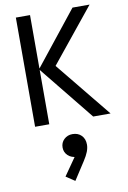

<svg xmlns="http://www.w3.org/2000/svg" viewBox="-115 -783 829 1240"><g transform="rotate(-10 300.0 -163.0)"><path d="M461 0 170.5 -359.5V-362.5L451.5 -716H563.5L263 -345V-383L575 0ZM80 0V-716H173V0ZM275.5 389.5 217.5 351 312 215.5 311.5 238Q276 236.5 253.8 215.5Q231.5 194.5 231.5 163Q231.5 131 253.8 109.8Q276 88.5 309 88.5Q345.5 88.5 367.8 111.2Q390 134 390 171Q390 193 380.8 217.2Q371.5 241.5 351 273Z"/></g></svg>

Font: Google Sans Code
Style: Regular
Weight: 400
Monospace: yes
Designer: Google Sans Code Authors
Foundry: Google LLC
Version: Version 6.000